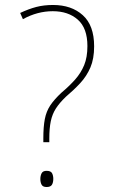

<svg xmlns="http://www.w3.org/2000/svg" viewBox="-20 -744 458 771"><path d="M154 -188Q154 -235 160 -266Q166 -297 182 -321Q198 -345 227 -372Q259 -399 282 -425Q305 -451 318 -482.5Q331 -514 331 -559Q331 -631 292.5 -665Q254 -699 192 -699Q130 -699 72 -667L61 -692Q95 -708 125.5 -716Q156 -724 193 -724Q267 -724 312.5 -683Q358 -642 358 -558Q358 -508 343 -473Q328 -438 302 -410Q276 -382 244 -355Q219 -331 204.5 -308.5Q190 -286 184 -257.5Q178 -229 178 -188V-173H154ZM142 -25Q142 -38 147 -48Q152 -58 167 -58Q184 -58 189 -48.5Q194 -39 194 -26Q194 -11 188.5 -2Q183 7 167 7Q152 7 147 -2.5Q142 -12 142 -25Z"/></svg>

Font: Noto Sans Bengali SemiCondensed Thin
Style: Regular
Weight: 100
Width: 4
Designer: Joana Ranito - Universal Thirst; Jelle Bosma - Monotype Design Team
Foundry: Universal Thirst ehf.
Version: Version 3.000; ttfautohint (v1.8.4.7-5d5b)